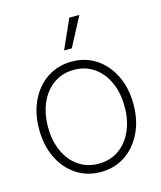

<svg xmlns="http://www.w3.org/2000/svg" viewBox="-112 -817 764 909"><g transform="rotate(-15 270.5 -362.5)"><path d="M270.5 9.8Q202.6 9.8 150.1 -25.1Q97.7 -60.1 68.4 -121.1Q39.1 -182.1 39.1 -260.3Q39.1 -339.4 68.4 -400.4Q97.7 -461.4 150.1 -496.3Q202.6 -531.2 270.5 -531.2Q338.4 -531.2 390.4 -496.3Q442.4 -461.4 471.9 -400.4Q501.5 -339.4 501.5 -260.3Q501.5 -182.1 471.9 -121.1Q442.4 -60.1 390.4 -25.1Q338.4 9.8 270.5 9.8ZM270.5 -30.8Q326.7 -30.8 368.9 -60.1Q411.1 -89.4 434.6 -141.4Q458 -193.4 458 -260.3Q458 -327.6 434.6 -379.6Q411.1 -431.6 368.9 -461.2Q326.7 -490.7 270.5 -490.7Q214.4 -490.7 171.9 -461.2Q129.4 -431.6 106 -379.6Q82.5 -327.6 82.5 -260.3Q82.5 -193.4 106 -141.4Q129.4 -89.4 171.9 -60.1Q214.4 -30.8 270.5 -30.8ZM250 -591.3 314 -734.9H363.3L287.6 -591.3Z"/></g></svg>

Font: Inter 28pt ExtraLight
Style: Regular
Weight: 250
Designer: Rasmus Andersson
Foundry: rsms
Version: Version 4.001;git-66647c0bb